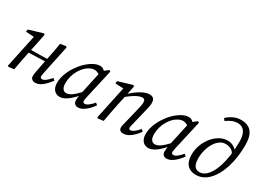

<svg xmlns="http://www.w3.org/2000/svg" viewBox="-37 -1381 2734 2036"><g transform="rotate(30 1330.0 -363.0)"><path d="M68 8 58 0 146 -415 164 -401 44 -408 48 -437 218 -488 231 -478 206 -353 175 -210Q164 -158 154.5 -105.5Q145 -53 135 0ZM136 -228V-266L420 -271V-238ZM394 13Q374 13 357.5 0Q341 -13 341 -38Q341 -49 343 -64.5Q345 -80 351 -111L385 -284Q395 -331 404.5 -379.5Q414 -428 421 -476L486 -488L500 -478L428 -135Q424 -116 421.5 -101Q419 -86 419 -78Q419 -68 426 -62Q433 -56 442 -56Q462 -56 486 -74Q510 -92 541 -128L565 -109Q542 -79 516 -51Q490 -23 460 -5Q430 13 394 13Z M695 13Q671 13 649.5 1Q628 -11 614 -37Q600 -63 600 -105Q600 -157 619.5 -211Q639 -265 671.5 -314.5Q704 -364 744.5 -403Q785 -442 827.5 -465Q870 -488 909 -488Q931 -488 947.5 -477Q964 -466 977.5 -447.5Q991 -429 1004 -406L967 -380Q948 -396 924 -409Q900 -422 874 -422Q858 -422 839.5 -415Q821 -408 801.5 -395.5Q782 -383 764 -364Q740 -339 720.5 -305Q701 -271 689.5 -230.5Q678 -190 678 -146Q678 -100 694.5 -78Q711 -56 738 -56Q759 -56 783.5 -68.5Q808 -81 840.5 -111Q873 -141 916 -192L928 -170H925Q890 -118 850 -76.5Q810 -35 770.5 -11Q731 13 695 13ZM918 13Q898 13 882 -1Q866 -15 866 -45Q866 -60 867 -72.5Q868 -85 870.5 -98.5Q873 -112 876 -128L877 -133L944 -443L951 -449L1012 -498L1030 -489L950 -135Q946 -116 943.5 -101Q941 -86 941 -78Q941 -68 948 -62Q955 -56 965 -56Q984 -56 1010.5 -76Q1037 -96 1063 -128L1087 -109Q1068 -80 1041 -52Q1014 -24 983 -5.5Q952 13 918 13Z M1163 8 1153 0 1241 -415 1259 -401 1139 -408 1143 -437 1313 -488 1326 -478 1301 -353 1299 -344 1270 -210Q1259 -158 1249.5 -105.5Q1240 -53 1230 0ZM1473 13Q1450 13 1436.5 1Q1423 -11 1423 -30Q1423 -47 1427.5 -63.5Q1432 -80 1439 -111L1482 -288Q1488 -314 1493 -337Q1498 -360 1498 -375Q1498 -401 1489 -411Q1480 -421 1463 -421Q1444 -421 1417.5 -410.5Q1391 -400 1358 -378Q1325 -356 1285 -323L1284 -360H1290Q1324 -395 1363 -424Q1402 -453 1441.5 -470.5Q1481 -488 1514 -488Q1546 -488 1562 -471Q1578 -454 1578 -419Q1578 -395 1572.5 -370.5Q1567 -346 1561 -321L1516 -135Q1511 -114 1507.5 -99.5Q1504 -85 1504 -77Q1504 -67 1509 -61.5Q1514 -56 1523 -56Q1542 -56 1568.5 -75Q1595 -94 1622 -128L1646 -109Q1627 -80 1599.5 -51.5Q1572 -23 1540 -5Q1508 13 1473 13Z M1780 13Q1756 13 1734.5 1Q1713 -11 1699 -37Q1685 -63 1685 -105Q1685 -157 1704.5 -211Q1724 -265 1756.5 -314.5Q1789 -364 1829.5 -403Q1870 -442 1912.5 -465Q1955 -488 1994 -488Q2016 -488 2032.5 -477Q2049 -466 2062.5 -447.5Q2076 -429 2089 -406L2052 -380Q2033 -396 2009 -409Q1985 -422 1959 -422Q1943 -422 1924.5 -415Q1906 -408 1886.5 -395.5Q1867 -383 1849 -364Q1825 -339 1805.5 -305Q1786 -271 1774.5 -230.5Q1763 -190 1763 -146Q1763 -100 1779.5 -78Q1796 -56 1823 -56Q1844 -56 1868.5 -68.5Q1893 -81 1925.5 -111Q1958 -141 2001 -192L2013 -170H2010Q1975 -118 1935 -76.5Q1895 -35 1855.5 -11Q1816 13 1780 13ZM2003 13Q1983 13 1967 -1Q1951 -15 1951 -45Q1951 -60 1952 -72.5Q1953 -85 1955.5 -98.5Q1958 -112 1961 -128L1962 -133L2029 -443L2036 -449L2097 -498L2115 -489L2035 -135Q2031 -116 2028.5 -101Q2026 -86 2026 -78Q2026 -68 2033 -62Q2040 -56 2050 -56Q2069 -56 2095.5 -76Q2122 -96 2148 -128L2172 -109Q2153 -80 2126 -52Q2099 -24 2068 -5.5Q2037 13 2003 13Z M2363 7Q2314 7 2281 -12.5Q2248 -32 2232 -69Q2216 -106 2216 -158Q2216 -219 2237 -276Q2258 -333 2294.5 -378.5Q2331 -424 2378 -451Q2425 -478 2477 -478Q2527 -478 2568 -447Q2609 -416 2622 -355H2629L2600 -327Q2587 -386 2555.5 -411Q2524 -436 2474 -436Q2437 -436 2404.5 -413Q2372 -390 2348 -350.5Q2324 -311 2310.5 -262.5Q2297 -214 2297 -163Q2297 -114 2308 -86.5Q2319 -59 2338 -48Q2357 -37 2380 -37Q2415 -37 2446 -59.5Q2477 -82 2503 -124.5Q2529 -167 2548 -227.5Q2567 -288 2577.5 -364Q2588 -440 2588 -530Q2588 -585 2574.5 -621Q2561 -657 2535.5 -674.5Q2510 -692 2475 -692Q2441 -692 2407 -678.5Q2373 -665 2341 -640L2320 -665Q2353 -697 2397 -718Q2441 -739 2490 -739Q2545 -739 2582.5 -718Q2620 -697 2640 -651Q2660 -605 2660 -530Q2660 -415 2638 -317Q2616 -219 2576.5 -146.5Q2537 -74 2482.5 -33.5Q2428 7 2363 7Z"/></g></svg>

Font: Source Serif 4
Style: Italic
Weight: 400
Italic angle: -12°
Designer: Frank Grießhammer
Foundry: Adobe Systems Incorporated
Version: Version 4.004;hotconv 1.0.116;makeotfexe 2.5.65601